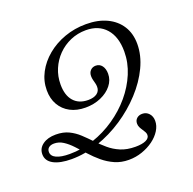

<svg xmlns="http://www.w3.org/2000/svg" viewBox="-135 -718 1049 1046"><g transform="rotate(-20 390.0 -194.5)"><path d="M438.7 192.7Q394.4 192.7 358.1 176.6Q321.8 160.5 291.5 135.1Q261.3 109.7 235.5 81Q209.7 52.4 185.5 26.6Q161.3 0.8 136.7 -14.9Q112.1 -30.6 84.7 -30.6Q65.3 -30.6 54 -21.8Q42.7 -12.9 42.7 3.2Q42.7 27.4 69.8 39.9Q96.8 52.4 146 52.4Q217.7 52.4 285.9 29.4Q354 6.5 414.1 -34.7Q474.2 -75.8 519.4 -129.4Q564.5 -183.1 590.3 -244.8Q616.1 -306.5 616.1 -371Q616.1 -456.5 574.2 -504Q532.3 -551.6 458.1 -551.6Q410.5 -551.6 368.5 -533.5Q326.6 -515.3 295.2 -483.5Q263.7 -451.6 246 -409.7Q228.2 -367.7 228.2 -320.2Q228.2 -257.3 258.1 -223.4Q287.9 -189.5 341.9 -189.5Q374.2 -189.5 392.7 -202.8Q411.3 -216.1 411.3 -240.3Q411.3 -251.6 408.5 -262.1Q405.6 -272.6 402.8 -283.9Q400 -295.2 400 -306.5Q400 -326.6 412.1 -339.1Q424.2 -351.6 442.7 -351.6Q465.3 -351.6 478.6 -333.9Q491.9 -316.1 491.9 -287.1Q491.9 -250.8 468.1 -221Q444.4 -191.1 404 -173.4Q363.7 -155.6 314.5 -155.6Q263.7 -155.6 226.2 -175.4Q188.7 -195.2 167.7 -231.5Q146.8 -267.7 146.8 -316.1Q146.8 -370.2 172.2 -418.1Q197.6 -466.1 242.3 -503.2Q287.1 -540.3 345.6 -561.3Q404 -582.3 470.2 -582.3Q539.5 -582.3 590.3 -558.1Q641.1 -533.9 669 -489.9Q696.8 -446 696.8 -385.5Q696.8 -319.4 664.9 -252.4Q633.1 -185.5 577.8 -125.4Q522.6 -65.3 452 -18.5Q381.5 28.2 302.8 55.2Q224.2 82.3 146.8 82.3Q79.8 82.3 42.3 61.7Q4.8 41.1 4.8 3.2Q4.8 -31.5 33.9 -52.4Q62.9 -73.4 109.7 -73.4Q152.4 -73.4 184.3 -58.1Q216.1 -42.7 241.9 -18.5Q267.7 5.6 293.1 32.3Q318.5 58.9 346.8 83.1Q375 107.3 411.3 122.6Q447.6 137.9 496.8 137.9Q535.5 137.9 557.3 127.8Q579 117.7 579 99.2Q579 90.3 574.2 81.5Q569.4 72.6 562.9 63.3Q556.5 54 551.6 44Q546.8 33.9 546.8 22.6Q546.8 4 559.3 -7.3Q571.8 -18.5 591.1 -18.5Q614.5 -18.5 629.8 -1.6Q645.2 15.3 645.2 41.9Q645.2 70.2 628.2 97.2Q611.3 124.2 582.3 145.6Q553.2 166.9 516.1 179.8Q479 192.7 438.7 192.7Z"/></g></svg>

Font: Playfair 12pt Light
Style: Italic
Weight: 300
Italic angle: -15.6°
Designer: Claus Eggers Sørensen
Foundry: Claus Eggers Sørensen
Version: Version 2.000;gftools[0.9.28]